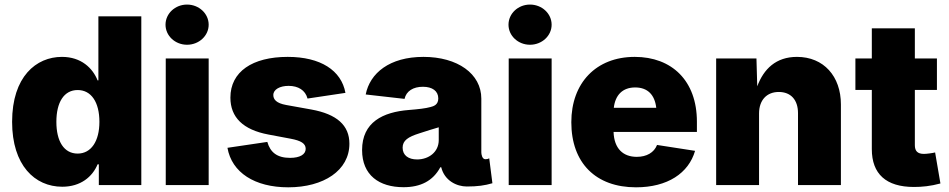

<svg xmlns="http://www.w3.org/2000/svg" viewBox="-20 -798 4091 828"><path d="M248.5 7.3C328.1 7.3 378.9 -36.1 400.9 -89.4H406.2V0H589.4V-727.5H404.3V-451.2H400.9C379.9 -503.9 330.6 -552.7 247.1 -552.7C136.2 -552.7 32.2 -467.8 32.2 -272.5C32.2 -85.4 129.9 7.3 248.5 7.3ZM314.9 -135.7C255.9 -135.7 223.1 -188.5 223.1 -272.5C223.1 -356.9 255.9 -409.7 314.9 -409.7C373.5 -409.7 408.7 -357.4 408.7 -272.5C408.7 -189 373 -135.7 314.9 -135.7Z M694.8 0H879.9V-545.9H694.8ZM786.6 -605C837.9 -605 879.9 -643.6 879.9 -691.4C879.9 -739.7 837.9 -778.3 786.6 -778.3C735.4 -778.3 693.8 -739.7 693.8 -691.4C693.8 -643.6 735.4 -605 786.6 -605Z M1223.1 9.8C1376 9.8 1486.8 -63 1486.8 -178.2C1486.8 -257.8 1432.6 -305.7 1322.8 -325.7L1214.4 -345.2C1170.9 -353 1158.7 -369.6 1158.7 -388.2C1158.7 -412.6 1187.5 -427.7 1224.6 -427.7C1265.6 -427.7 1296.9 -409.2 1306.2 -373L1469.7 -397.5C1452.1 -494.6 1362.3 -552.7 1220.7 -552.7C1068.4 -552.7 973.6 -488.8 973.6 -377C973.6 -292 1028.3 -238.3 1137.7 -217.8L1233.9 -199.7C1277.8 -191.4 1298.3 -179.2 1298.3 -156.2C1298.3 -131.8 1272.9 -117.2 1231 -117.2C1174.3 -117.2 1145.5 -141.6 1132.8 -186L960.9 -160.6C979.5 -54.2 1078.1 9.8 1223.1 9.8Z M1720.2 9.3C1793.5 9.3 1847.2 -17.6 1878.9 -76.7H1882.8C1897 -18.6 1949.7 6.3 1993.2 6.3C2039.1 6.3 2070.3 2 2103.5 -7.8L2089.8 -115.2C2084.5 -112.3 2080.1 -111.3 2073.2 -111.3C2059.1 -111.3 2055.7 -132.8 2055.7 -141.1V-372.6C2055.7 -480 1953.1 -552.7 1806.2 -552.7C1659.7 -552.7 1575.2 -482.4 1557.1 -390.6L1724.6 -371.6C1731.9 -405.3 1762.2 -423.8 1803.7 -423.8C1844.7 -423.8 1870.1 -405.3 1870.1 -373.5C1870.1 -345.7 1849.6 -339.8 1836.4 -336.4C1815.4 -330.6 1785.6 -327.1 1743.2 -323.7C1631.3 -314.9 1541.5 -271 1541.5 -150.9C1541.5 -42.5 1615.2 9.3 1720.2 9.3ZM1778.8 -110.4C1742.2 -110.4 1716.3 -127.4 1716.3 -161.1C1716.3 -192.4 1740.2 -207.5 1787.6 -222.7C1822.3 -233.9 1848.1 -242.2 1872.1 -249V-193.8C1872.1 -142.1 1828.6 -110.4 1778.8 -110.4Z M2173.8 0H2358.9V-545.9H2173.8ZM2265.6 -605C2316.9 -605 2358.9 -643.6 2358.9 -691.4C2358.9 -739.7 2316.9 -778.3 2265.6 -778.3C2214.4 -778.3 2172.9 -739.7 2172.9 -691.4C2172.9 -643.6 2214.4 -605 2265.6 -605Z M2722.7 9.8C2858.9 9.8 2949.7 -51.3 2977.5 -147.5L2813.5 -172.9C2800.8 -140.1 2768.6 -121.6 2726.1 -121.6C2667.5 -121.6 2628.4 -156.7 2626 -229H2985.4V-273.4C2985.4 -449.7 2877.4 -552.7 2717.3 -552.7C2550.3 -552.7 2443.8 -439.9 2443.8 -271C2443.8 -95.2 2549.3 9.8 2722.7 9.8ZM2627 -333C2633.3 -388.2 2665 -420.9 2719.2 -420.9C2772.9 -420.9 2803.7 -389.2 2810.1 -333Z M3253.4 -308.6C3253.4 -366.7 3287.1 -401.4 3338.4 -401.4C3390.6 -401.4 3421.4 -367.2 3421.4 -310.1V0H3606.4V-347.7C3606.4 -468.8 3532.2 -552.7 3417 -552.7C3325.7 -552.7 3273.4 -500 3245.6 -425.8L3242.2 -545.9H3068.4V0H3253.4Z M3739.7 -675.8V-545.9H3668.9V-410.2H3739.7V-154.8C3739.7 -47.9 3801.3 8.3 3921.4 8.3C3955.1 8.3 3993.2 4.9 4035.6 -6.8L4012.7 -140.6C4004.4 -138.2 3976.6 -134.3 3964.8 -134.3C3937 -134.3 3925.3 -146.5 3925.3 -171.9V-410.2H4020.5V-545.9H3925.3V-675.8Z"/></svg>

Font: Raveo ExtraBold
Style: Regular
Weight: 800
Designer: Jakub Foglar, Rasmus Andersson (Inter)
Foundry: Jakubfoglar.com
Version: Version 1.100;Glyphs 3.2.3 (3260)